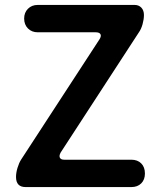

<svg xmlns="http://www.w3.org/2000/svg" viewBox="-20 -759 650 779"><path d="M84 0Q45 0 45 -41Q45 -58 51 -78Q57 -98 66 -112L384 -600Q392 -613 387.5 -620.5Q383 -628 368 -628H133Q109 -628 93.5 -643.5Q78 -659 78 -684Q78 -708 93.5 -723.5Q109 -739 133 -739H526Q543 -739 553.5 -728Q564 -717 564 -698Q564 -681 558.5 -661Q553 -641 543 -627L226 -140Q219 -127 223 -119Q227 -111 241 -111H513Q538 -111 553 -96Q568 -81 568 -55Q568 -30 553 -15Q538 0 513 0Z"/></svg>

Font: Chiron GoRound TC SB
Style: Regular
Weight: 500
Designer: Ryoko NISHIZUKA 西塚涼子 (kana, bopomofo & ideographs); Paul D. Hunt (Latin, Greek & Cyrillic); Sandoll Communications 산돌커뮤니
Foundry: Adobe
Version: Version 1.000;hotconv 1.1.1;makeotfexe 2.6.0